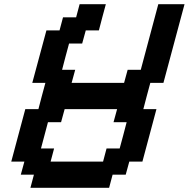

<svg xmlns="http://www.w3.org/2000/svg" viewBox="-20 -895 899 915"><path d="M125 0H500L516.6 -62.5H579.1L596.2 -125H658.7Q669.9 -166.5 692.1 -249.8Q714.4 -333 725.6 -375H663.1Q668.5 -395.5 679.4 -437.3Q690.4 -479 696.3 -500H758.8Q775.9 -562.5 809.1 -687.5Q842.3 -812.5 859.4 -875H734.4L650.9 -562.5H588.4L571.3 -500H321.3L338.4 -562.5H275.9Q281.2 -583.5 292.2 -625Q303.2 -666.5 309.1 -687.5H371.6L388.7 -750H451.2Q456.5 -771 467.5 -812.5Q478.5 -854 484.4 -875H359.4L342.8 -812.5H280.3L263.7 -750H201.2Q189.9 -708.5 167.5 -625Q145 -541.5 133.8 -500H196.3Q190.4 -479 179.4 -437.5Q168.5 -396 163.1 -375H100.6Q89.4 -333 67.1 -250Q44.9 -167 33.7 -125H96.2L79.1 -62.5H141.6ZM471.2 -125H221.2L237.8 -187.5H175.3Q181.2 -208.5 191.9 -250Q202.6 -291.5 208.5 -312.5H271L288.1 -375H538.1L521 -312.5H583.5Q578.1 -291.5 567.1 -249.8Q556.2 -208 550.3 -187.5H487.8Z"/></svg>

Font: Faithful 32x
Style: Oblique
Weight: 400
Foundry: Faithful Resource Pack
Version: Version 1.0; January 27, 2023